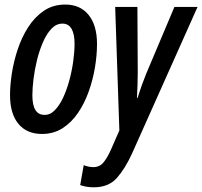

<svg xmlns="http://www.w3.org/2000/svg" viewBox="-20 -570 875 831"><path d="M161.6 9.8Q96.2 9.8 59.8 -33.9Q23.4 -77.6 23.4 -158.7Q23.4 -200.2 31.2 -251.7Q39.1 -303.2 56.4 -355.7Q73.7 -408.2 101.8 -452.1Q129.9 -496.1 169.7 -523.2Q209.5 -550.3 262.7 -550.3Q327.1 -550.3 363.5 -505.4Q399.9 -460.4 399.9 -379.9Q399.9 -331.1 390.9 -277.3Q381.8 -223.6 363.5 -172.6Q345.2 -121.6 316.9 -80.3Q288.6 -39.1 250 -14.6Q211.4 9.8 161.6 9.8ZM172.4 -72.8Q197.3 -72.3 217.5 -93.3Q237.8 -114.3 253.7 -148.4Q269.5 -182.6 280.5 -223.6Q291.5 -264.6 297.1 -305.9Q302.7 -347.2 302.7 -381.3Q302.7 -422.4 289.8 -445.1Q276.9 -467.8 250.5 -467.8Q223.6 -467.8 202.6 -445.6Q181.6 -423.3 166 -387.5Q150.4 -351.6 140.1 -309.8Q129.9 -268.1 125 -227.8Q120.1 -187.5 120.1 -157.7Q120.1 -72.8 172.4 -72.8ZM385.7 240.7Q367.7 240.7 353.3 238Q338.9 235.4 327.1 231L342.3 145Q364.3 153.3 383.8 153.3Q410.6 153.3 427.2 133.8Q443.8 114.3 460 78.1L496.6 -5.4L478.5 -540H574.7L576.2 -258.3Q576.2 -231 575.2 -202.6Q574.2 -174.3 572.8 -146.5H575.7Q584.5 -175.3 594.7 -203.6Q605 -231.9 612.8 -251L734.9 -540H835L551.8 93.8Q521.5 160.2 485.6 200.4Q449.7 240.7 385.7 240.7Z"/></svg>

Font: Open Sans Condensed SemiBold
Style: Italic
Weight: 600
Width: 3
Italic angle: -12°
Designer: Monotype Design Team
Foundry: Monotype Imaging Inc.
Version: Version 3.000; ttfautohint (v1.8.4)